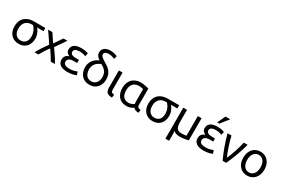

<svg xmlns="http://www.w3.org/2000/svg" viewBox="118 -2202 5576 3806"><g transform="rotate(30 2906.5 -299.5)"><path d="M443 -236C443 -124 386 -61 291 -61C203 -61 138 -128 138 -242C138 -422 263 -449 326 -449H354C408 -402 443 -321 443 -236ZM531 -237C531 -328 491 -401 450 -449H596V-522H330C190 -522 49 -449 49 -242C49 -81 153 16 291 16C434 16 531 -79 531 -237Z M882 -219C934 -145 993 -54 1023 2H1117C1066 -97 993 -200 935 -279L1102 -521H1011L883 -334L758 -521H660C683 -488 706 -454 729 -421L829 -274C767 -189 705 -99 651 2H739C768 -51 829 -153 882 -219Z M1424 -460C1494 -459 1539 -442 1560 -433L1578 -506C1555 -517 1496 -534 1420 -534C1283.4 -534 1206.7 -484.5 1206.7 -381C1206.7 -324.6 1246.4 -291.7 1287 -275C1225 -254 1186 -214 1186 -138C1186 -33 1275 16 1409 16C1508 16 1583 -10 1606 -24L1581 -97C1562 -84 1493 -59 1413 -59C1326 -59 1274 -87 1274 -144C1274 -225 1361 -236 1414 -236H1489V-307H1419C1376 -307 1293 -314 1293 -382C1293 -442.6 1357.3 -460 1424 -460Z M1948.7 -706.2C2011.2 -706.2 2060.7 -682.7 2080 -672L2102 -744C2083 -753 2023 -780 1946 -780C1840.6 -780 1759.8 -733.3 1759.8 -637.5C1759.8 -621.5 1762 -607.2 1767 -593C1779 -559 1806 -531 1850 -502C1746 -464 1666 -370 1666 -248C1666 -108 1743 17 1909 17C2086 17 2153 -122 2153 -237C2153 -415 2041 -474 1953 -528C1865 -583 1844 -602 1844 -641C1844 -688 1892.7 -706.2 1948.7 -706.2ZM1920 -457C1972 -424 2064 -378 2064 -242C2064 -143 2010 -60 1910 -60C1800 -60 1755 -152 1755 -248C1755 -353 1824 -429 1920 -457Z M2440 -57C2385 -64 2364 -74 2364 -133V-522H2279V-129C2279 -26 2324 11 2428 13Z M2880 -151C2880 -134 2882 -118 2885 -103C2866 -88 2819 -61 2760 -61C2641 -61 2601 -151 2601 -257C2601 -385 2669 -456 2783 -456C2829 -456 2871 -444 2880 -441ZM2915 -37C2935 -8 2977 11 3033 12L3045 -58C2991 -66 2965 -74 2965 -137V-501C2933 -513 2858 -533 2779 -533C2618 -533 2512 -431 2512 -258C2512 -103 2594 15 2757 15C2833 15 2882 -10 2915 -37Z M3507 -236C3507 -124 3450 -61 3355 -61C3267 -61 3202 -128 3202 -242C3202 -422 3327 -449 3390 -449H3418C3472 -402 3507 -321 3507 -236ZM3595 -237C3595 -328 3555 -401 3514 -449H3660V-522H3394C3254 -522 3113 -449 3113 -242C3113 -81 3217 16 3355 16C3498 16 3595 -79 3595 -237Z M3973 12C4066 12 4131 -4 4173 -17V-521H4087V-73C4075 -69 4032 -61 3976 -61C3873 -61 3840 -118 3840 -254V-521H3754V188H3839V84C3839 47 3839 4 3834 -38C3861 -7 3903 12 3973 12Z M4531 -605 4676 -787H4568L4482 -605ZM4539 -460C4609 -459 4654 -442 4675 -433L4693 -506C4670 -517 4611 -534 4535 -534C4398.4 -534 4321.7 -484.5 4321.7 -381C4321.7 -324.6 4361.4 -291.7 4402 -275C4340 -254 4301 -214 4301 -138C4301 -33 4390 16 4524 16C4623 16 4698 -10 4721 -24L4696 -97C4677 -84 4608 -59 4528 -59C4441 -59 4389 -87 4389 -144C4389 -225 4476 -236 4529 -236H4604V-307H4534C4491 -307 4408 -314 4408 -382C4408 -442.6 4472.3 -460 4539 -460Z M4999 -94C4949 -202 4889 -383 4858 -521H4767C4817 -330 4888 -145 4956 1C4967 1 4979 2 4990 2H5037C5104 -145 5177 -329 5227 -521H5141C5110 -384 5048 -195 4999 -94Z M5672 -260C5672 -138 5615 -60 5520 -60C5426 -60 5368 -137 5368 -260C5368 -381 5426 -460 5520 -460C5615 -460 5672 -382 5672 -260ZM5762 -259C5762 -424 5662 -533 5520 -533C5378 -533 5278 -424 5278 -259C5278 -95 5378 14 5520 14C5663 14 5762 -95 5762 -259Z"/></g></svg>

Font: Repo
Style: Regular
Weight: 400
Designer: Stefan Peev
Foundry: Context Ltd
Version: Version 0.000